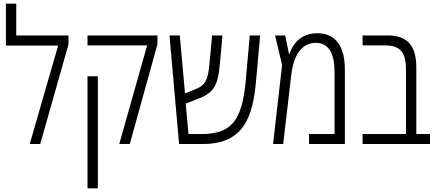

<svg xmlns="http://www.w3.org/2000/svg" viewBox="-20 -780 2361 1040"><path d="M68 -588V-760H12V-533H295L141 0H198L351 -540V-588Z M626 0H683L833 -541V-588H454V-534H777ZM454 240H510V-367H454Z M950 0H1080C1305 0 1350 -155 1367 -342L1389 -588H1333L1311 -342C1291 -128 1235 -54 1071 -54H1001L986 -219L1056 -246C1147 -281 1161 -329 1171 -434L1185 -588H1129L1114 -429C1106 -341 1089 -317 1037 -296L982 -274L954 -588H898Z M1698 -600C1626 -600 1574 -561 1548 -489H1545L1525 -588H1470L1508 -428L1459 0H1514L1557 -368C1569 -479 1612 -548 1691 -548C1760 -548 1792 -490 1792 -393V-54H1654V0H1848V-404C1848 -524 1802 -600 1698 -600Z M1944 0H2309V-54H2235V-416C2235 -538 2182 -588 2079 -588H1944V-534H2067C2140 -534 2179 -504 2179 -405V-54H1944Z"/></svg>

Font: Noto Sans Hebrew Condensed Light
Style: Regular
Weight: 300
Width: 3
Designer: Monotype Design Team
Foundry: Monotype Imaging Inc.
Version: Version 2.004